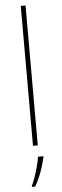

<svg xmlns="http://www.w3.org/2000/svg" viewBox="-64 -789 335 1039"><g transform="rotate(-5 103.5 -269.5)"><path d="M117 0H91V-760H117ZM142 67Q133 106 118.5 146Q104 186 83 221H66V215Q74 200 84 171.5Q94 143 102 112.5Q110 82 113 61H142Z"/></g></svg>

Font: Noto Sans Bengali Thin
Style: Regular
Weight: 100
Designer: Jelle Bosma - Monotype Design Team
Foundry: Monotype Imaging Inc.
Version: Version 2.003; ttfautohint (v1.8.4.7-5d5b)